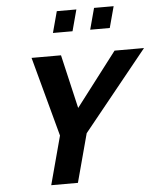

<svg xmlns="http://www.w3.org/2000/svg" viewBox="-63 -1024 893 1078"><g transform="rotate(-5 384.0 -485.5)"><path d="M618.2 -970.7H507.8L475.6 -850.6H585.9ZM408.2 -970.7H297.9L265.6 -850.6H376ZM767.6 -721.7H601.6L370.1 -418.9L299.8 -721.7H133.8L254.9 -273.4L181.6 0H332L405.3 -273.4Z"/></g></svg>

Font: FreeUniversal
Style: BoldItalic
Weight: 700
Italic angle: -11°
Version: Version 1.001